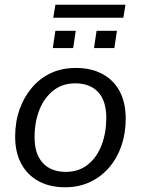

<svg xmlns="http://www.w3.org/2000/svg" viewBox="-20 -782 596 811"><path d="M255 9Q190 9 142.5 -17Q95 -43 69.5 -91Q44 -139 44 -205Q44 -267 62.5 -319.5Q81 -372 115 -412Q149 -452 195.5 -473.5Q242 -495 301 -495Q366 -495 413.5 -469Q461 -443 486 -395.5Q511 -348 511 -281Q511 -219 493 -166.5Q475 -114 441 -74.5Q407 -35 360 -13Q313 9 255 9ZM258 -56Q313 -56 351.5 -87Q390 -118 409.5 -170Q429 -222 429 -284Q429 -356 394.5 -393Q360 -430 298 -430Q243 -430 204.5 -399Q166 -368 146 -317Q126 -266 126 -202Q126 -131 161 -93.5Q196 -56 258 -56ZM205 -707 214 -762H510L501 -707ZM203 -579 214 -652H300L289 -579ZM377 -579 388 -652H474L463 -579Z"/></svg>

Font: Nunito Sans 12pt ExtraLight 12pt
Style: Italic
Weight: 400
Italic angle: -9°
Version: Version 3.101;gftools[0.9.27]